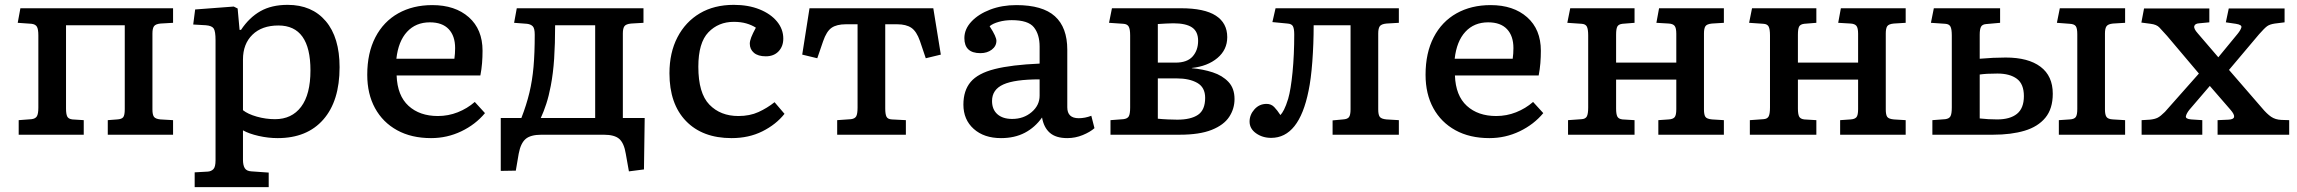

<svg xmlns="http://www.w3.org/2000/svg" viewBox="-20 -555 9462 791"><path d="M57 0V-60L110 -64Q126 -66 132 -76Q138 -86 138 -112V-409Q138 -435 132 -445Q126 -455 110 -457L53 -461L64 -521H693V-461L641 -458Q621 -456 614.5 -447Q608 -438 608 -417V-104Q608 -82 614.5 -73.5Q621 -65 641 -63L693 -60V0H424V-60L463 -63Q481 -64 487.5 -72Q494 -80 494 -105V-451H252V-108Q252 -85 257 -75Q262 -65 278 -63L325 -60V0Z M782 216V155L836 152Q850 151 859 142Q868 133 868 105V-389Q868 -426 860.5 -437.5Q853 -449 828 -451L776 -454L784 -516L943 -528L959 -520L967 -432H973Q1007 -483 1053 -509Q1099 -535 1165 -535Q1265 -535 1322 -468Q1379 -401 1379 -278Q1379 -139 1312 -62.5Q1245 14 1124 14Q1085 14 1045.5 5Q1006 -4 981 -18V103Q981 126 988.5 138Q996 150 1016 151L1087 156V216ZM1113 -64Q1182 -64 1220.5 -115Q1259 -166 1259 -265Q1259 -450 1127 -450Q1059 -450 1020 -412Q981 -374 981 -310V-101Q1001 -85 1038 -74.5Q1075 -64 1113 -64Z M1756 14Q1675 14 1616 -18.5Q1557 -51 1525 -109.5Q1493 -168 1493 -247Q1493 -337 1526.5 -401.5Q1560 -466 1620.5 -500Q1681 -534 1761 -534Q1855 -534 1911.5 -484Q1968 -434 1968 -346Q1968 -320 1966 -295Q1964 -270 1959 -244H1614Q1617 -161 1663 -119Q1709 -77 1784 -77Q1827 -77 1866 -92.5Q1905 -108 1936 -135L1978 -89Q1939 -42 1880.5 -14Q1822 14 1756 14ZM1613 -313H1852Q1855 -334 1855 -357Q1855 -407 1828.5 -435Q1802 -463 1751 -463Q1693 -463 1657 -424Q1621 -385 1613 -313Z M2571 151 2558 78Q2551 35 2531.5 17.5Q2512 0 2467 0H2211Q2166 0 2145.5 17.5Q2125 35 2117 78L2105 148L2043 149V-69H2128Q2149 -123 2161 -173Q2173 -223 2178 -279.5Q2183 -336 2183 -412Q2183 -438 2175 -446.5Q2167 -455 2151 -457L2098 -461L2109 -521H2631V-461L2580 -458Q2559 -456 2552.5 -447Q2546 -438 2546 -417V-69H2636L2633 143ZM2208 -69H2432V-451H2267Q2267 -374 2263 -313.5Q2259 -253 2249 -201Q2241 -159 2230.5 -127Q2220 -95 2208 -69Z M2994 14Q2874 14 2806 -56.5Q2738 -127 2738 -253Q2738 -338 2771 -401.5Q2804 -465 2863 -500Q2922 -535 3003 -535Q3063 -535 3109 -516.5Q3155 -498 3181 -466.5Q3207 -435 3207 -396Q3207 -364 3187.5 -343.5Q3168 -323 3135 -323Q3103 -323 3086 -337.5Q3069 -352 3069 -375Q3069 -386 3075 -401.5Q3081 -417 3094 -441Q3077 -452 3054.5 -458.5Q3032 -465 3003 -465Q2940 -465 2898.5 -422Q2857 -379 2857 -280Q2857 -171 2902.5 -124Q2948 -77 3022 -77Q3069 -77 3105 -93.5Q3141 -110 3171 -134L3212 -86Q3177 -42 3121 -14Q3065 14 2994 14Z M3429 0V-60L3486 -64Q3502 -66 3507.5 -76Q3513 -86 3513 -112V-455H3465Q3427 -455 3406 -440.5Q3385 -426 3371 -385L3347 -315L3285 -330L3315 -521H3825L3856 -330L3794 -315L3770 -386Q3756 -426 3734.5 -440.5Q3713 -455 3676 -455H3627V-108Q3627 -85 3632 -74.5Q3637 -64 3654 -63L3712 -60V0Z M4104 14Q4034 14 3991.5 -24Q3949 -62 3949 -124Q3949 -182 3979 -217.5Q4009 -253 4078 -270.5Q4147 -288 4263 -293V-363Q4263 -413 4239.5 -442.5Q4216 -472 4148 -472Q4120 -472 4095 -465Q4070 -458 4057 -447Q4072 -424 4078.5 -409.5Q4085 -395 4085 -387Q4085 -365 4066 -350.5Q4047 -336 4019 -336Q3953 -336 3953 -398Q3953 -435 3982 -466Q4011 -497 4059.5 -515.5Q4108 -534 4167 -534Q4275 -534 4326 -488Q4377 -442 4377 -350V-113Q4377 -68 4424 -68Q4450 -68 4476 -78L4489 -27Q4471 -11 4440.5 1.5Q4410 14 4377 14Q4330 14 4305 -8Q4280 -30 4273 -71Q4244 -30 4202 -8Q4160 14 4104 14ZM4150 -65Q4197 -65 4230 -93Q4263 -121 4263 -161V-228Q4160 -228 4113.5 -207Q4067 -186 4067 -139Q4067 -104 4089 -84.5Q4111 -65 4150 -65Z M4555 0V-60L4608 -64Q4625 -66 4630.5 -76Q4636 -86 4636 -112V-409Q4636 -435 4630 -445.5Q4624 -456 4608 -457L4549 -461L4561 -521H4845Q4942 -521 4989 -490.5Q5036 -460 5036 -402Q5036 -350 4995.5 -316Q4955 -282 4890 -275V-274Q4936 -270 4976 -257Q5016 -244 5041 -217.5Q5066 -191 5066 -147Q5066 -107 5044 -73.5Q5022 -40 4972 -20Q4922 0 4840 0ZM4750 -297H4823Q4871 -297 4893.5 -322.5Q4916 -348 4916 -387Q4916 -425 4891 -442Q4866 -459 4814 -459Q4802 -459 4783.5 -458Q4765 -457 4750 -456ZM4830 -62Q4886 -62 4915.5 -82Q4945 -102 4945 -152Q4945 -195 4912.5 -213.5Q4880 -232 4828 -232H4750V-66Q4768 -64 4791.5 -63Q4815 -62 4830 -62Z M5217 13Q5181 13 5154.5 -6Q5128 -25 5128 -54Q5128 -82 5148 -104.5Q5168 -127 5198 -127Q5217 -127 5229.5 -114Q5242 -101 5255 -81Q5262 -88 5270 -103.5Q5278 -119 5287 -148Q5298 -186 5305 -257.5Q5312 -329 5312 -413Q5312 -437 5306.5 -447Q5301 -457 5284 -458L5222 -464L5235 -521H5743V-461L5692 -458Q5671 -456 5664.5 -447Q5658 -438 5658 -417V-104Q5658 -82 5664.5 -73.5Q5671 -65 5692 -63L5743 -60V0H5470V-59L5513 -63Q5531 -64 5537.5 -72.5Q5544 -81 5544 -105V-451H5392Q5392 -374 5386.5 -301Q5381 -228 5371 -181Q5332 13 5217 13Z M6116 14Q6035 14 5976 -18.5Q5917 -51 5885 -109.5Q5853 -168 5853 -247Q5853 -337 5886.5 -401.5Q5920 -466 5980.5 -500Q6041 -534 6121 -534Q6215 -534 6271.5 -484Q6328 -434 6328 -346Q6328 -320 6326 -295Q6324 -270 6319 -244H5974Q5977 -161 6023 -119Q6069 -77 6144 -77Q6187 -77 6226 -92.5Q6265 -108 6296 -135L6338 -89Q6299 -42 6240.5 -14Q6182 14 6116 14ZM5973 -313H6212Q6215 -334 6215 -357Q6215 -407 6188.5 -435Q6162 -463 6111 -463Q6053 -463 6017 -424Q5981 -385 5973 -313Z M6440 0V-60L6496 -64Q6512 -65 6517.5 -75.5Q6523 -86 6523 -112V-409Q6523 -435 6517.5 -445.5Q6512 -456 6496 -457L6437 -461L6449 -521H6714V-461L6664 -457Q6648 -455 6643 -445.5Q6638 -436 6638 -412V-297H6886V-416Q6886 -440 6879 -448.5Q6872 -457 6855 -458L6804 -461L6815 -521H7082V-461L7033 -458Q7012 -456 7006 -447Q7000 -438 7000 -417V-104Q7000 -82 7006 -73.5Q7012 -65 7033 -63L7082 -60V0H6812V-60L6855 -63Q6872 -64 6879 -72Q6886 -80 6886 -105V-227H6638V-108Q6638 -85 6643 -75Q6648 -65 6664 -63L6714 -60V0Z M7189 0V-60L7245 -64Q7261 -65 7266.5 -75.5Q7272 -86 7272 -112V-409Q7272 -435 7266.5 -445.5Q7261 -456 7245 -457L7186 -461L7198 -521H7463V-461L7413 -457Q7397 -455 7392 -445.5Q7387 -436 7387 -412V-297H7635V-416Q7635 -440 7628 -448.5Q7621 -457 7604 -458L7553 -461L7564 -521H7831V-461L7782 -458Q7761 -456 7755 -447Q7749 -438 7749 -417V-104Q7749 -82 7755 -73.5Q7761 -65 7782 -63L7831 -60V0H7561V-60L7604 -63Q7621 -64 7628 -72Q7635 -80 7635 -105V-227H7387V-108Q7387 -85 7392 -75Q7397 -65 7413 -63L7463 -60V0Z M7941 0V-60L7994 -64Q8010 -66 8015.5 -76Q8021 -86 8021 -112V-409Q8021 -435 8015.5 -445.5Q8010 -456 7994 -457L7935 -461L7947 -521H8220V-461L8164 -456Q8147 -455 8141.5 -445Q8136 -435 8136 -412V-313Q8193 -318 8243 -318Q8336 -318 8386.5 -280Q8437 -242 8437 -169Q8437 -107 8406.5 -70Q8376 -33 8321 -16.5Q8266 0 8191 0ZM8462 0V-60L8507 -63Q8525 -64 8531.5 -72.5Q8538 -81 8538 -106V-414Q8538 -439 8531.5 -447.5Q8525 -456 8507 -457L8454 -461L8466 -521H8735V-461L8685 -458Q8665 -456 8658.5 -447Q8652 -438 8652 -417V-104Q8652 -82 8658.5 -73Q8665 -64 8685 -63L8735 -60V0ZM8208 -63Q8261 -63 8289.5 -86Q8318 -109 8318 -159Q8318 -209 8289 -230.5Q8260 -252 8209 -252Q8184 -252 8167 -251Q8150 -250 8136 -248V-67Q8154 -65 8172 -64Q8190 -63 8208 -63Z M8803 0V-60L8837 -62Q8857 -64 8869 -70Q8881 -76 8899 -94L9039 -252L8908 -407Q8888 -429 8876.5 -441.5Q8865 -454 8840 -457L8802 -462L8813 -520H9082V-463L9040 -459Q9023 -458 9020 -447.5Q9017 -437 9034 -418L9119 -319L9198 -415Q9211 -431 9214 -442Q9217 -453 9191 -457L9150 -463L9162 -520H9392V-463L9352 -458Q9331 -455 9320 -447Q9309 -439 9287 -414L9163 -267L9299 -110Q9319 -86 9336.5 -74Q9354 -62 9379 -61L9411 -60V0H9116V-60L9161 -62Q9203 -64 9169 -103L9084 -201L9000 -103Q8988 -88 8985.5 -76.5Q8983 -65 9007 -63L9053 -60V0Z"/></svg>

Font: Literata 7pt Medium
Style: Regular
Weight: 500
Designer: Latin by Veronika Burian and Jose Scaglione. Greek by Irene Vlachou. Cyrillic by Vera Evstafieva.
Foundry: TypeTogether
Version: Version 3.002